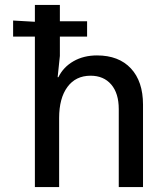

<svg xmlns="http://www.w3.org/2000/svg" viewBox="-20 -756 631 776"><path d="M222 -670H332V-608H222V-530L213 -444H216Q236 -485 277 -508.5Q318 -532 372 -532Q460 -532 509 -479.5Q558 -427 558 -333V0H460V-315Q460 -379 429.5 -414.5Q399 -450 346 -450Q286 -450 252.5 -404.5Q219 -359 219 -279V0H121V-608H33V-673L121 -668V-736H222Z"/></svg>

Font: Non Bureau
Style: Regular
Weight: 400
Designer: Jona Saucedo
Foundry: Non Foundry
Version: Version 1.000; ttfautohint (v1.8.4)